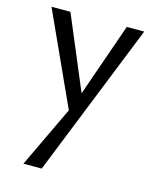

<svg xmlns="http://www.w3.org/2000/svg" viewBox="-108 -489 685 852"><g transform="rotate(15 235.0 -63.5)"><path d="M228 36 22 -416H109L262 -52ZM368 -416H448L166 289H82L232 -27Z"/></g></svg>

Font: Ysabeau Office Medium
Style: Regular
Weight: 500
Designer: Christian Thalmann (Catharsis Fonts)
Version: Version 2.001;gftools[0.9.30]; featfreeze: tnum,lnum,ss02